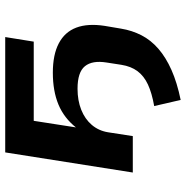

<svg xmlns="http://www.w3.org/2000/svg" viewBox="-8 -534 729 754"><g transform="rotate(-90 357.0 -156.5)"><path d="M342 188 318 84Q369 75 402.5 59.5Q436 44 455 18.5Q474 -7 480 -45L489 -103Q498 -159 474.5 -188Q451 -217 386 -217Q340 -217 303.5 -202.5Q267 -188 244 -161Q221 -134 215 -97L200 0H57L136 -501H589L571 -389H260L234 -222H233Q271 -270 324 -292Q377 -314 449 -314Q520 -314 564.5 -290.5Q609 -267 626 -222Q643 -177 633 -111L622 -46Q615 -3 596 34Q577 71 543 100.5Q509 130 459.5 152Q410 174 342 188Z"/></g></svg>

Font: Nunito Sans 7pt SemiExpanded
Style: Bold Italic
Weight: 700
Width: 6
Italic angle: -9°
Designer: Vernon Adams
Foundry: Vernon Adams
Version: Version 3.101;gftools[0.9.27]